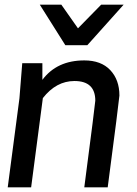

<svg xmlns="http://www.w3.org/2000/svg" viewBox="-20 -800 585 820"><path d="M353 -607H259L150 -780H242L313 -679L412 -780H508ZM440 0H340Q387 -360 387 -370Q387 -454 298 -454Q220 -454 163 -381L113 0H13L63 -380L75 -530H161V-459Q223 -542 340 -542Q412 -542 451 -500.5Q490 -459 490 -392Q488 -365 440 0Z"/></svg>

Font: Tanohe Sans Medium
Style: Italic
Weight: 500
Designer: Village Type and Design LLC & Cristiano Sobral
Foundry: Cooper Hewitt Smithsonian Design Museum
Version: Version 1.00;September 29, 2021;FontCreator 13.0.0.2655 64-b